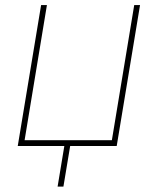

<svg xmlns="http://www.w3.org/2000/svg" viewBox="-20 -562 608 739"><path d="M48.3 0 138.2 -542.5H160.6L74.7 -22.5H410.6L496.6 -542.5H519L429.2 0ZM201.7 156.2 229.5 -11.7H252L224.1 156.2Z"/></svg>

Font: Inter 16pt Thin
Style: Italic
Weight: 250
Italic angle: -9.3988°
Version: Version 4.001;git-66647c0bb